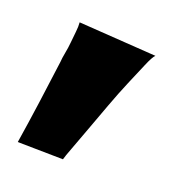

<svg xmlns="http://www.w3.org/2000/svg" viewBox="-52 -149 324 339"><g transform="rotate(15 110.0 20.5)"><path d="M41 -23.4Q42 -30.3 44.9 -40.5Q47.9 -50.8 49.8 -61.5Q51.8 -72.3 53.7 -82Q55.7 -91.8 55.7 -99.6L200.2 -77.1Q195.3 -73.2 186.5 -56.6Q177.7 -40 166 -18.1Q154.3 3.9 142.1 29.8Q129.9 55.7 119.1 78.6Q108.4 101.6 100.1 118.7Q91.8 135.7 89.8 141.6L4.9 132.8Q14.6 93.8 23.4 55.2Q32.2 16.6 41 -23.4Z"/></g></svg>

Font: Cherry Cream Soda
Style: Regular
Weight: 400
Designer: Font Diner, Inc
Foundry: Font Diner, Inc
Version: Version 1.000